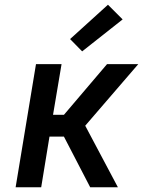

<svg xmlns="http://www.w3.org/2000/svg" viewBox="-20 -791 640 811"><path d="M46 0 132 -520H240L204 -306H250L432 -520H564L340 -260L478 0H361L250 -214H189L154 0ZM327 -574 276 -626 436 -771 498 -709Z"/></svg>

Font: Iosevka Aile Semibold
Style: Italic
Weight: 600
Italic angle: -9°
Designer: Belleve Invis
Foundry: Belleve Invis
Version: Version 31.1.0; ttfautohint (v1.8.4)